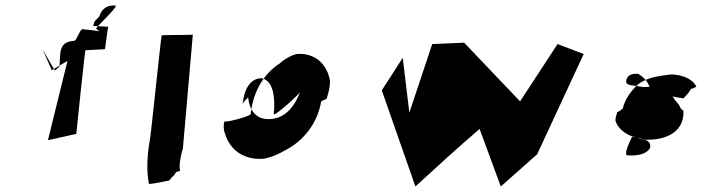

<svg xmlns="http://www.w3.org/2000/svg" viewBox="-20 -677 2603 697"><path d="M399 -657C413 -656 324 -574 329 -573L341 -563C331 -566 302 -569 279 -571C271 -572 258 -530 250 -529C194 -525 199 -491 196 -435L179 -421L135 -497L168 -422L225 -456L154 -168L257 -191C257 -196 288 -490 290 -494C291 -496 360 -497 361 -499C362 -500 371 -578 373 -579C376 -581 314 -582 318 -583C319 -583 323 -600 324 -600C331 -607 337 -614 341 -618C349 -646 370 -659 399 -657Z M595 -22C608 -42 609 -33 619 -52C627 -56 637 -55 633 -59C629 -81 638 -119 644 -139L680 -551C676 -550 571 -550 567 -549C565 -549 526 -169 524 -169C514 -113 511 -53 521 -9C541 -11 568 -16 595 -22Z M890 -263C889 -255 796 -230 795 -237C790 -219 792 -203 798 -188C816 -133 865 -94 940 -101C967 -107 993 -118 1018 -133C1080 -165 1132 -227 1146 -309C1152 -311 1158 -317 1165 -317C1174 -342 1178 -364 1178 -383C1168 -444 1124 -486 1057 -481C1037 -476 1016 -465 996 -447C942 -413 899 -349 890 -263ZM974 -263C973 -250 1083 -348 1071 -348C1053 -296 1019 -249 964 -245C908 -240 885 -279 881 -323C872 -315 866 -310 861 -299C865 -349 887 -394 931 -393C971 -383 980 -327 974 -263Z M1868 -309 1665 -522 1549 -517 1466 -268 1442 -467 1366 -349 1488 0C1565 -71 1642 -141 1721 -209L1798 0L1930 -117L2099 -481L2004 -517Z M2259 -113C2293 -111 2326 -116 2340 -140C2345 -169 2318 -171 2293 -176C2257 -185 2223 -207 2214 -240C2214 -249 2217 -258 2221 -270C2229 -273 2237 -279 2241 -284C2249 -317 2270 -345 2291 -366C2323 -395 2367 -401 2418 -407C2465 -405 2500 -385 2508 -361C2505 -363 2495 -353 2489 -355C2483 -344 2474 -333 2461 -320C2421 -325 2377 -338 2342 -346C2337 -376 2319 -397 2296 -409C2273 -411 2255 -403 2253 -382C2252 -370 2268 -367 2284 -366C2294 -364 2303 -363 2315 -361C2332 -362 2351 -362 2368 -361C2396 -352 2419 -336 2432 -311C2441 -303 2447 -294 2452 -282C2455 -280 2458 -277 2461 -275C2465 -203 2405 -172 2341 -170C2335 -170 2329 -169 2324 -170C2275 -173 2240 -203 2231 -234C2230 -243 2233 -253 2237 -262C2238 -261 2320 -284 2321 -283C2321 -258 2228 -113 2259 -113Z"/></svg>

Font: Ugly Stick
Style: It
Weight: 400
Designer: Stig
Foundry: Cannot Into Space Fonts
Version: Version 0.99